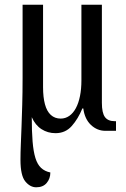

<svg xmlns="http://www.w3.org/2000/svg" viewBox="-20 -556 537 816"><path d="M134 240Q108 240 87.5 215Q67 190 67 123Q67 93 68.5 58Q70 23 71.5 -18.5Q73 -60 74.5 -111Q76 -162 76 -225V-536H163V-185Q163 -143 171 -113Q179 -83 196 -67.5Q213 -52 238 -52Q258 -52 274.5 -63.5Q291 -75 302.5 -96.5Q314 -118 320 -148Q326 -178 326 -214V-536H413V-119Q413 -76 426 -58.5Q439 -41 467 -41H473V0H428Q393 0 366.5 -25Q340 -50 334 -95H330Q312 -51 285 -20.5Q258 10 216 10Q183 10 156.5 -7Q130 -24 115 -58Q115 3 118.5 45.5Q122 88 130.5 115.5Q139 143 154.5 157.5Q170 172 194 177Q194 203 178.5 221.5Q163 240 134 240Z"/></svg>

Font: Noto Serif ExtraCondensed
Style: Regular
Weight: 400
Width: 2
Designer: Monotype Design Team
Foundry: Monotype Imaging Inc.
Version: Version 2.013